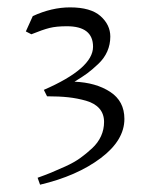

<svg xmlns="http://www.w3.org/2000/svg" viewBox="-20 -902 397 526"><path d="M50.8 -815.9 69.8 -857.9Q121.6 -881.8 171.9 -881.8Q228.5 -881.8 255.4 -857.9Q282.2 -834 282.2 -801.8Q282.2 -780.3 273.9 -761.2Q265.6 -742.2 249 -726.6Q232.4 -710.9 218.8 -700.9Q205.1 -690.9 184.1 -678.2Q242.7 -675.8 281.7 -650.4Q320.8 -625 320.8 -576.2Q320.8 -517.6 255.9 -468.8Q190.9 -419.9 89.8 -396L83 -415Q105 -422.9 119.9 -429Q134.8 -435.1 158.9 -446Q183.1 -457 199.5 -468.8Q215.8 -480.5 232.2 -495.6Q248.5 -510.7 256.8 -529.1Q265.1 -547.4 265.1 -567.9Q265.1 -589.8 252.4 -604.5Q239.7 -619.1 215.8 -626Q191.9 -632.8 167 -635.5Q142.1 -638.2 108.9 -638.2L100.1 -655.8Q234.9 -714.4 234.9 -773.9Q234.9 -830.1 163.1 -830.1Q134.3 -830.1 115.7 -825.4Q97.2 -820.8 65.9 -808.1Z"/></svg>

Font: Dehuti
Style: Book
Weight: 400
Version: Version 1.2